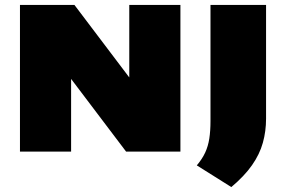

<svg xmlns="http://www.w3.org/2000/svg" viewBox="-20 -615 1160 779"><path d="M61 0V-595H282L533.5 -262.5H504.5V-595H712V0H491.5L240 -332.5H268.5V0ZM918.5 144 778.5 56Q800.5 30 812.5 4Q824.5 -22 829.2 -52.8Q834 -83.5 834 -123.5V-595H1059.5V-133.5Q1059.5 -82.5 1046.5 -35.8Q1033.5 11 1002.5 55.2Q971.5 99.5 918.5 144Z"/></svg>

Font: Encode Sans SC SemiExpanded Black
Style: Regular
Weight: 900
Width: 6
Designer: Multiple Designers
Foundry: Impallari Type
Version: Version 3.002